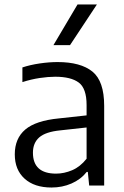

<svg xmlns="http://www.w3.org/2000/svg" viewBox="-20 -828 555 857"><path d="M210 9Q133.5 9 89.8 -30.5Q46 -70 46 -139Q46 -210 92.8 -249.8Q139.5 -289.5 243 -299.5L366.5 -313V-359Q366.5 -433.5 331.5 -459.5Q296.5 -485.5 226.5 -485.5Q195.5 -485.5 157 -479.8Q118.5 -474 80 -461.5V-527Q114.5 -538.5 157 -544.8Q199.5 -551 237 -551Q340 -551 392.5 -508.5Q445 -466 445 -355.5V0H378L372 -60.5H367Q340.5 -27 299.2 -9Q258 9 210 9ZM127 -146.5Q127 -53 230.5 -53Q266 -53 302 -68.2Q338 -83.5 366.5 -119.5V-259L248 -246Q183.5 -239.5 155.2 -214.8Q127 -190 127 -146.5ZM218.5 -626.5 326 -808H412.5L292.5 -626.5Z"/></svg>

Font: Encode Sans
Style: Regular
Weight: 400
Designer: Multiple Designers
Foundry: Impallari Type
Version: Version 3.002; ttfautohint (v1.8.3) -l 8 -r 50 -G 200 -x 14 